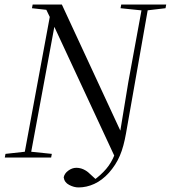

<svg xmlns="http://www.w3.org/2000/svg" viewBox="-20 -690 748 841"><path d="M1 0 4 -16 95 -26H110L207 -16L204 0ZM84 0 206 -659H234L173 -329L112 0ZM324 131Q304 131 283 120Q262 109 259 87Q262 70 279 57.5Q296 45 314 45Q331 45 346 52Q361 59 372 70L406 101L405 110H385L386 103Q422 77 445 50Q468 23 482 -12.5Q496 -48 504 -99L542 -330L604 -668H631L532 -106Q527 -78 520.5 -53.5Q514 -29 505 -8Q496 13 484 31.5Q472 50 457 67Q427 100 393 115.5Q359 131 324 131ZM488 8 208 -594 206 -599 183 -647 120 -654 123 -670H251L513 -105H523L495 8ZM605 -644 508 -654 511 -670H708L705 -654L620 -644Z"/></svg>

Font: Source Serif 4 60pt
Style: Italic
Weight: 400
Italic angle: -12°
Version: Version 4.004;hotconv 1.0.116;makeotfexe 2.5.65601